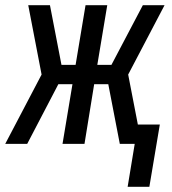

<svg xmlns="http://www.w3.org/2000/svg" viewBox="-37 -550 657 734"><path d="M534 164H451L478 0H421L377 -228H323L286 0H202L240 -228H186L67 0H-17L122 -265L71 -530H154L198 -302H252L290 -530H373L335 -302H389L509 -530H592L453 -265L490 -74H574Z"/></svg>

Font: Iosevka Curly Extended
Style: Italic
Weight: 400
Width: 7
Italic angle: -9°
Monospace: yes
Designer: Belleve Invis
Foundry: Belleve Invis
Version: Version 11.1.0; ttfautohint (v1.8.3)